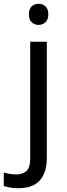

<svg xmlns="http://www.w3.org/2000/svg" viewBox="-75 -757 353 1017"><path d="M22 240Q-3 240 -22 236.5Q-41 233 -55 228V157Q-40 161 -24 164Q-8 167 11 167Q43 167 64 149.5Q85 132 85 83V-536H173V80Q173 130 157 166Q141 202 108 221Q75 240 22 240ZM78 -681Q78 -710 93 -723.5Q108 -737 130 -737Q150 -737 165.5 -723.5Q181 -710 181 -681Q181 -653 165.5 -639Q150 -625 130 -625Q108 -625 93 -639Q78 -653 78 -681Z"/></svg>

Font: oriya115
Style: Regular
Weight: 400
Designer: Amélie Bonet and Sol Matas
Foundry: Google LLC
Version: Version 2.003